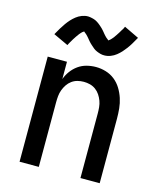

<svg xmlns="http://www.w3.org/2000/svg" viewBox="-115 -853 780 935"><g transform="rotate(15 275.0 -385.0)"><path d="M73 0V-530H170V-443Q178 -465 192 -484Q206 -503 225 -516.5Q244 -530 267 -536Q290 -542 314 -542Q339 -542 364 -534.5Q389 -527 409 -511Q429 -495 442.5 -473Q456 -451 464 -426.5Q472 -402 474.5 -376.5Q477 -351 477 -325V0H380V-325Q380 -341 378.5 -357Q377 -373 371.5 -388Q366 -403 357 -416.5Q348 -430 335 -439.5Q322 -449 306.5 -453Q291 -457 275 -457Q259 -457 243.5 -453Q228 -449 215 -439.5Q202 -430 193 -416.5Q184 -403 178.5 -388Q173 -373 171.5 -357Q170 -341 170 -325V0ZM337 -607Q332 -607 327 -607.5Q322 -608 317 -609.5Q312 -611 307.5 -612.5Q303 -614 298.5 -616Q294 -618 289.5 -620.5Q285 -623 281.5 -626Q278 -629 274 -632.5Q270 -636 266 -639.5Q262 -643 258.5 -646.5Q255 -650 252 -653.5Q249 -657 246 -660.5Q243 -664 239.5 -668.5Q236 -673 232 -677Q228 -681 225 -684Q222 -687 217.5 -690Q213 -693 213 -695H214L211 -693Q207 -691 204.5 -688.5Q202 -686 199.5 -683.5Q197 -681 195.5 -679Q194 -677 192.5 -675.5Q191 -674 189.5 -671.5Q188 -669 186.5 -667Q185 -665 183 -662.5Q181 -660 179.5 -657.5Q178 -655 176 -652Q174 -649 172 -646Q170 -643 168 -639.5Q166 -636 164 -632.5Q162 -629 159.5 -625Q157 -621 155 -617Q153 -613 151 -609L76 -644Q86 -662 95 -677Q104 -692 113 -704.5Q122 -717 131.5 -727.5Q141 -738 153.5 -748Q166 -758 181.5 -764Q197 -770 213 -770Q218 -770 223 -769Q228 -768 233 -767Q238 -766 242.5 -764.5Q247 -763 251.5 -761Q256 -759 260.5 -756Q265 -753 268.5 -750.5Q272 -748 276 -744.5Q280 -741 284 -737.5Q288 -734 291.5 -730.5Q295 -727 298 -723.5Q301 -720 304 -716.5Q307 -713 310.5 -708.5Q314 -704 318 -700Q322 -696 325 -693Q328 -690 332.5 -687Q337 -684 337 -682V-681H336Q336 -682 339.5 -684Q343 -686 345.5 -688.5Q348 -691 350.5 -693.5Q353 -696 354.5 -698Q356 -700 357.5 -701.5Q359 -703 360.5 -705Q362 -707 363.5 -709.5Q365 -712 367 -714.5Q369 -717 370.5 -719.5Q372 -722 374 -725Q376 -728 378 -731Q380 -734 382 -737.5Q384 -741 386 -744.5Q388 -748 390.5 -751.5Q393 -755 395 -759Q397 -763 399 -768L474 -732Q464 -714 455 -699Q446 -684 437 -672Q428 -660 418.5 -649.5Q409 -639 396.5 -629Q384 -619 368.5 -613Q353 -607 337 -607Z"/></g></svg>

Font: Lode Dark
Style: Bold
Weight: 700
Monospace: yes
Designer: Belleve Invis
Foundry: Belleve Invis
Version: Version 29.2.0; ttfautohint (v1.8.3)